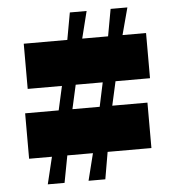

<svg xmlns="http://www.w3.org/2000/svg" viewBox="-52 -772 749 821"><g transform="rotate(-5 322.5 -362.0)"><path d="M120 0 148 -116H50V-311H194L217 -414H70V-608H257L278 -724H350L321 -608H432L453 -724H525L494 -608H595V-414H447L424 -311H575V-116H387L367 0H295L324 -116H214L192 0ZM253 -311H370L392 -414H276Z"/></g></svg>

Font: Ojuju ExtraBold
Style: Regular
Weight: 800
Designer: Chisaokwu Joboson, Mirko Velimirovic
Foundry: Udi Foundry
Version: Version 1.000